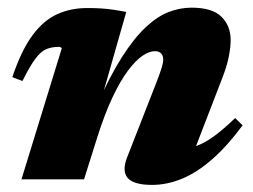

<svg xmlns="http://www.w3.org/2000/svg" viewBox="-20 -480 676 514"><path d="M40 -263 13 -273.5Q37 -345 66.8 -385.2Q96.5 -425.5 133 -442Q169.5 -458.5 213.5 -458.5Q234 -458.5 250 -457.5Q266 -456.5 281.8 -454.2Q297.5 -452 318 -448L243 -185L239 -196.5Q273.5 -275.5 306.2 -326.8Q339 -378 370 -407Q401 -436 431.5 -447.8Q462 -459.5 492.5 -459.5Q548.5 -459.5 573 -435Q597.5 -410.5 597.5 -373Q597.5 -354 592.5 -328.5Q587.5 -303 575 -271L485 -37.5L454.5 -80.5Q480.5 -80.5 503.8 -88.5Q527 -96.5 552.5 -115Q578 -133.5 609.5 -164L629.5 -144.5Q588.5 -89 548.2 -53.8Q508 -18.5 467.8 -1.8Q427.5 15 387 15Q338.5 15 322.2 -3.2Q306 -21.5 320 -58L400 -262.5Q409.5 -287.5 413.2 -300Q417 -312.5 417 -320.5Q417 -330.5 411.5 -336.8Q406 -343 394.5 -343Q379.5 -343 361.2 -330.5Q343 -318 322.5 -290.8Q302 -263.5 281 -219Q260 -174.5 240 -111L205 0H37.5L145.5 -351Q144 -352.5 142.2 -353.5Q140.5 -354.5 137.5 -354.5Q118.5 -354.5 104 -348.5Q89.5 -342.5 75 -323.2Q60.5 -304 40 -263Z"/></svg>

Font: Newsreader 24pt ExtraBold
Style: Italic
Weight: 800
Italic angle: -17°
Designer: Hugues Gentile
Foundry: Production Type
Version: Version 1.003